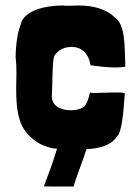

<svg xmlns="http://www.w3.org/2000/svg" viewBox="-20 -532 497 700"><path d="M249 147C254 123 287 41 295 12C342 9 383 0 407 -35C425 -53 430 -123 435 -192C426 -195 413 -195 399 -195C373 -195 344 -193 323 -193C317 -193 312 -194 308 -194C304 -177 297 -150 284 -141C273 -134 256 -130 238 -130C203 -130 166 -145 169 -186C172 -233 170 -275 175 -316C177 -327 180 -333 184 -336C193 -347 204 -354 218 -358C226 -360 234 -361 241 -361C280 -361 304 -334 310 -294C334 -291 369 -286 400 -286C414 -286 427 -287 437 -289C434 -377 436 -442 398 -469C366 -500 318 -512 267 -512C254 -512 242 -511 229 -511C222 -511 216 -511 209 -512C146 -512 78 -495 59 -454C55 -441 44 -410 43 -395C39 -371 37 -347 37 -323C39 -307 40 -288 40 -269C40 -250 39 -230 39 -209C39 -143 44 -75 89 -35C112 -12 141 3 175 9L188 10C172 59 180 41 140 147C140 148 162 148 187 148C211 148 239 148 249 148ZM438 88V89C438 90 438 90 439 90Z"/></svg>

Font: HEYCLAY
Style: Regular
Weight: 400
Designer: Marcelo Magalhaes
Foundry: Marcelo Magalhães
Version: Version 1.300;hotconv 1.0.109;makeotfexe 2.5.65596